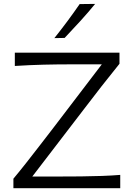

<svg xmlns="http://www.w3.org/2000/svg" viewBox="-20 -990 707 1010"><path d="M50.5 0V-50Q79.5 -84.5 115.8 -130.5Q152 -176.5 188.8 -224.2Q225.5 -272 256.5 -312L515.5 -651.5H347.5Q282.5 -651.5 209.5 -649.8Q136.5 -648 58 -643V-713H608.5V-654.5Q561 -596 514.2 -536Q467.5 -476 421 -415L150 -61.5H302.5Q348.5 -61.5 405 -62Q461.5 -62.5 516.2 -64.5Q571 -66.5 612.5 -70V0ZM266 -789.5Q301.5 -834 334.8 -878.8Q368 -923.5 399 -968.5L480.5 -969.5Q443 -923.5 402.5 -879.2Q362 -835 320 -790.5Z"/></svg>

Font: Commissioner Flair Light
Style: Regular
Weight: 300
Designer: Kostas Bartsokas
Foundry: Kostas Bartsokas
Version: Version 1.000; ttfautohint (v1.8.3)